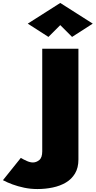

<svg xmlns="http://www.w3.org/2000/svg" viewBox="-216 -1030 648 1300"><path d="M-75 39 -196 190Q-168 205 -131.5 218.5Q-95 232 -52 241Q-9 250 37 250Q91 250 141 239.5Q191 229 230 206Q269 183 292 144.5Q315 106 315 50V-700H70V-5Q70 37 50 53.5Q30 70 7 70Q-12 70 -34.5 60Q-57 50 -75 39ZM192 -860 272 -780 412 -870 192 -1010 -28 -870 112 -780Z"/></svg>

Font: Jost Black
Style: Regular
Weight: 900
Version: Version 3.710